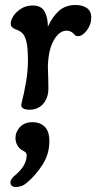

<svg xmlns="http://www.w3.org/2000/svg" viewBox="-20 -429 389 770"><path d="M98 11Q82 11 72.5 5.5Q63 0 66 -13Q77 -56 84.5 -100.5Q92 -145 92 -186Q92 -239 85.5 -263.5Q79 -288 68 -297.5Q57 -307 41 -312Q34 -315 28.5 -320Q23 -325 23 -334Q23 -348 34 -365Q45 -382 65 -394.5Q85 -407 111 -407Q145 -407 158.5 -383.5Q172 -360 172 -322Q190 -362 216.5 -385.5Q243 -409 283 -409Q310 -409 328 -397Q346 -385 346 -358Q346 -331 328.5 -307.5Q311 -284 293 -284Q290 -284 286 -285Q282 -286 279 -290Q266 -306 247 -306Q218 -306 196 -268Q174 -230 172 -163Q173 -138 173.5 -112Q174 -86 174 -74Q174 -37 153.5 -13Q133 11 98 11ZM44 321Q22 321 22 302Q22 288 44 271Q63 255 75 235Q87 215 87 193Q87 187 83.5 183Q80 179 68 173Q55 165 48.5 151.5Q42 138 42 125Q42 100 60 80.5Q78 61 111 61Q140 61 159 79Q178 97 178 137Q178 189 150.5 231.5Q123 274 92 300Q78 313 66 317Q54 321 44 321Z"/></svg>

Font: Akaya Telivigala
Style: Regular
Weight: 400
Designer: Vaishnavi Murthy Yerkadithaya, Juan Luis Blanco Aristondo
Version: Version 1.002; ttfautohint (v1.8.3)